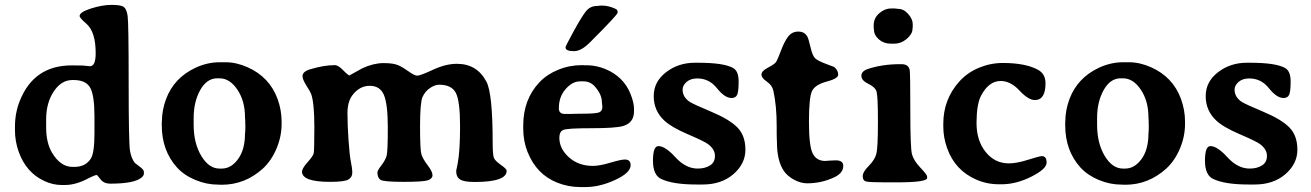

<svg xmlns="http://www.w3.org/2000/svg" viewBox="-20 -735 5298 776"><path d="M272.9 -60.5H281.2Q325.7 -60.5 347.2 -94.2Q361.8 -117.2 361.8 -197.3V-265.1Q361.8 -349.6 344.5 -380.6Q327.1 -411.6 277.3 -411.6H272.9Q228 -411.6 197.3 -365.5Q166.5 -319.3 166.5 -252V-220.2Q166.5 -157.7 190.4 -117.7Q224.6 -60.5 272.9 -60.5ZM343.8 -467.3Q366.7 -467.3 366.7 -520Q366.7 -606 329.6 -638.7Q301.8 -662.6 301.8 -670.4Q301.8 -686 347.7 -700.7Q393.6 -715.3 431.2 -715.3Q468.8 -715.3 480.2 -707Q491.7 -698.7 495.8 -670.9Q500 -643.1 500 -400.1Q500 -157.2 505.4 -125.7Q510.7 -94.2 525.4 -76.2Q526.4 -74.7 543.9 -62Q561.5 -49.3 561.5 -41V-32.7Q561.5 -25.4 551.8 -17.1Q522.5 7.3 425.3 7.3Q399.9 7.3 386.2 -10.3Q372.6 -27.8 371.6 -27.8Q362.3 -27.3 339.8 -15.6Q287.6 12.7 243.2 12.7Q242.2 12.7 241.7 12.7H229Q193.4 12.7 158.2 -3.9Q85.4 -38.1 55.7 -121.1Q40.5 -164.1 40.5 -207.5V-220.7Q40.5 -222.2 40.5 -223.1Q40.5 -279.3 60.5 -328.6Q117.7 -470.7 269.5 -470.7Q307.1 -470.7 314 -470.2L324.2 -469.2Q340.8 -467.3 343.8 -467.3Z M867.2 -418.5H857.9Q815.9 -418.5 789.3 -371.1Q762.7 -323.7 762.7 -257.8V-230.5Q762.7 -156.2 793.5 -105Q824.2 -53.7 867.2 -53.7H876.5Q914.1 -53.7 942.1 -92Q970.2 -130.4 970.2 -194.3L971.2 -204.6L971.7 -225.1V-230.5L971.2 -235.8V-246.1Q970.2 -256.8 970.2 -261.7Q970.2 -326.7 939.5 -372.6Q908.7 -418.5 867.2 -418.5ZM867.7 -483.4H892.1Q935.5 -483.4 981.4 -462.9Q1068.8 -423.8 1101.6 -335.9Q1118.2 -290.5 1118.2 -243.2V-234.4Q1118.2 -183.6 1097.7 -134.8Q1077.1 -85.9 1042.5 -53.7Q970.2 11.7 876.5 11.7Q869.1 11.7 861.8 11.2Q814.9 11.2 769.8 -7.6Q724.6 -26.4 695.8 -57.6Q633.8 -126 633.8 -229V-237.3L634.3 -245.6Q634.8 -291 651.4 -335.4Q683.6 -420.4 769.5 -460.9Q817.9 -483.4 867.7 -483.4Z M2027.8 -44.9Q2027.8 0.5 1898.4 0.5Q1856 0.5 1839.8 -9.5Q1823.7 -19.5 1823.7 -44.4L1830.1 -75.7Q1839.4 -125 1839.4 -225.8Q1839.4 -326.7 1822.3 -359.6Q1805.2 -392.6 1754.9 -392.6Q1737.8 -392.6 1717.8 -379.2Q1697.8 -365.7 1687.7 -342.8Q1677.7 -319.8 1677.7 -224.4Q1677.7 -128.9 1683.3 -110.8Q1689 -92.8 1708.5 -67.1Q1728 -41.5 1728 -27.1Q1728 -12.7 1709.2 -6.3Q1690.4 0 1610.4 0Q1530.3 0 1517.8 -8.3Q1505.4 -16.6 1505.4 -38.6Q1505.4 -45.9 1521.7 -67.1Q1538.1 -88.4 1542.7 -106Q1547.4 -123.5 1547.4 -218.8Q1547.4 -314 1531.7 -351.1Q1516.1 -388.2 1474.6 -388.2Q1433.1 -388.2 1404.3 -350.1Q1384.3 -323.7 1384.3 -276.9Q1384.3 -230 1388.7 -167.5Q1393.1 -105 1398.4 -79.6Q1403.8 -54.2 1403.8 -36.6Q1403.8 -19 1388.2 -9.5Q1372.6 0 1314 0Q1200.7 0 1200.7 -41Q1200.7 -54.2 1222.7 -78.9Q1244.6 -103.5 1247.6 -114.5Q1250.5 -125.5 1250.5 -221.7Q1250.5 -317.9 1237.8 -354.5Q1234.4 -363.8 1218.5 -388.9Q1202.6 -414.1 1202.6 -427.2Q1202.6 -445.8 1233.9 -455.1Q1289.6 -471.7 1333 -471.7Q1347.2 -471.7 1367.2 -450.9Q1387.2 -430.2 1392.6 -430.2L1408.2 -439Q1437 -455.6 1445.3 -459.5Q1490.2 -480 1530.3 -480Q1570.3 -480 1589.8 -471.2Q1609.4 -462.4 1632.3 -445.8Q1655.3 -429.2 1666.7 -429.2Q1678.2 -429.2 1730 -453.1Q1781.7 -477.1 1826.7 -477.1Q1907.7 -477.1 1945.8 -405.3Q1971.2 -358.4 1971.2 -157.7Q1971.2 -106.9 1976.8 -95.5Q1982.4 -84 2005.1 -68.1Q2027.8 -52.2 2027.8 -44.9Z M2338.4 -406.2H2324.2Q2293.5 -406.2 2266.1 -375Q2238.8 -343.8 2238.8 -298.8V-296.4Q2238.8 -274.4 2263.7 -274.4H2293L2295.4 -274.9L2328.1 -275.4Q2386.7 -275.4 2400.6 -280.5Q2414.6 -285.6 2414.6 -303.7L2413.6 -312L2412.6 -322.8Q2412.6 -353 2384.3 -385.3Q2365.7 -406.2 2338.4 -406.2ZM2476.1 -689V-683.6Q2476.1 -675.3 2364.7 -564Q2329.1 -528.3 2300.8 -528.3H2298.3Q2265.6 -528.3 2265.6 -543.9Q2265.6 -548.3 2297.6 -606.9Q2329.6 -665.5 2347.2 -688.2Q2364.7 -710.9 2393.1 -710.9L2407.7 -712.4H2414.1Q2439 -712.4 2466.8 -699.7Q2476.1 -695.3 2476.1 -689ZM2240.7 -178.2Q2240.7 -134.3 2279.3 -99.4Q2317.9 -64.5 2376.5 -64.5Q2403.3 -64.5 2446.5 -77.4Q2489.7 -90.3 2505.4 -90.3Q2528.8 -90.3 2528.8 -67.4Q2528.8 -36.6 2466.3 -7.8Q2403.8 21 2347.2 21H2325.2Q2276.4 21 2231.4 2.9Q2148.4 -30.3 2112.3 -120.6Q2094.7 -164.6 2094.7 -215.3V-227.1Q2094.7 -333 2159.7 -401.9Q2189.9 -434.1 2235.6 -452.9Q2281.2 -471.7 2332 -471.7L2343.3 -471.2H2354.5Q2390.1 -470.7 2426.3 -456.1Q2500 -425.8 2528.3 -355.5Q2542.5 -319.8 2542.5 -295.4V-285.6Q2542.5 -238.3 2498 -225.6Q2467.8 -216.8 2370.4 -216.8Q2272.9 -216.8 2256.8 -210Q2240.7 -203.1 2240.7 -178.2Z M2936.5 -338.9Q2909.2 -338.9 2877.7 -378.4Q2846.2 -418 2798.3 -418Q2771 -418 2754.9 -403.8Q2738.8 -389.6 2738.8 -372.6Q2738.8 -343.3 2767.1 -323.7Q2780.8 -314.5 2854.7 -283.4Q2928.7 -252.4 2960.7 -219.5Q2992.7 -186.5 2992.7 -129.9Q2992.7 -73.2 2944.3 -31.2Q2896 10.7 2820.3 10.7H2794.4Q2699.7 10.7 2652.3 -11.7Q2619.1 -27.3 2619.1 -85.9Q2619.1 -144.5 2641.1 -144.5Q2668.9 -144.5 2710.2 -99.1Q2751.5 -53.7 2799.8 -53.7Q2829.1 -53.7 2849.4 -66.2Q2869.6 -78.6 2869.6 -105.2Q2869.6 -131.8 2841.3 -152.8Q2826.2 -164.1 2759.5 -192.6Q2692.9 -221.2 2664.6 -248Q2622.1 -288.1 2622.1 -346.4Q2622.1 -404.8 2671.9 -443.1Q2721.7 -481.4 2788.1 -481.4H2801.3Q2905.8 -481.4 2943.4 -460Q2965.3 -447.3 2965.3 -406.2Q2965.3 -365.2 2959.5 -352.1Q2953.6 -338.9 2936.5 -338.9Z M3243.2 -586.9Q3248 -577.6 3256.1 -543Q3264.2 -508.3 3275.4 -498.5Q3286.6 -488.8 3318.4 -476.8Q3350.1 -464.8 3351.1 -464.4Q3367.7 -451.2 3367.7 -433.1Q3367.7 -417.5 3321.5 -405.3Q3275.4 -393.1 3262.5 -368.2Q3249.5 -343.3 3249.5 -243.7Q3249.5 -144 3264.9 -114.3Q3280.3 -84.5 3315.4 -84.5L3333 -85.9Q3344.7 -86.9 3358.4 -86.9Q3388.2 -86.9 3388.2 -64.5Q3388.2 -35.6 3352.1 -18.6Q3300.3 5.9 3242.7 5.9Q3215.8 5.9 3189 -8.8Q3162.1 -23.4 3147.9 -44.4Q3120.1 -85.4 3120.1 -161.6L3119.6 -171.9Q3119.1 -182.6 3119.1 -195.8V-224.6Q3119.1 -309.1 3105.5 -368.7Q3100.6 -390.6 3079.1 -405.3Q3057.6 -419.9 3057.6 -433.8Q3057.6 -447.8 3083.5 -461.4Q3109.4 -475.1 3115.7 -483.4Q3122.1 -491.7 3136 -529.3Q3149.9 -566.9 3165.5 -587.2Q3181.2 -607.4 3206.5 -607.4Q3231.9 -607.4 3243.2 -586.9Z M3511.2 -633.3Q3511.2 -661.6 3533.4 -681.2Q3555.7 -700.7 3581.5 -700.7H3597.2Q3604.5 -699.2 3609.4 -699.2Q3632.8 -699.2 3650.9 -678.2Q3668.9 -657.2 3668.9 -638.2V-625.5Q3668 -620.6 3668 -618.2Q3668 -597.7 3645 -578.1Q3622.1 -558.6 3594.2 -558.6H3579.1Q3551.8 -558.6 3532 -575.9Q3512.2 -593.3 3512.2 -615.7L3511.2 -620.6ZM3604 2H3557.6Q3492.7 2 3479.7 -1.7Q3466.8 -5.4 3466.8 -22.7Q3466.8 -40 3491.2 -64.5Q3515.6 -88.9 3522 -113.5Q3528.3 -138.2 3528.3 -241.9Q3528.3 -345.7 3522.9 -364.3Q3517.6 -382.8 3489.5 -396.2Q3461.4 -409.7 3461.4 -428.5Q3461.4 -447.3 3487.3 -456.1Q3545.9 -475.6 3616.7 -475.6H3624Q3652.3 -475.6 3656.7 -451.7Q3659.2 -438 3659.2 -287.8Q3659.2 -137.7 3665.8 -112.1Q3672.4 -86.4 3699.7 -57.6Q3727.1 -28.8 3727.1 -21.5V-15.6Q3727.1 2 3604 2Z M4190.9 -104Q4210 -104 4210 -77.9Q4210 -51.8 4148.4 -21Q4086.9 9.8 4028.3 9.8H4017.1Q3968.8 9.8 3925.3 -9.3Q3840.3 -46.4 3808.1 -135.7Q3792.5 -179.7 3792.5 -223.1V-234.9Q3792.5 -333.5 3857.4 -405.8Q3890.1 -441.9 3936.8 -461.2Q3983.4 -480.5 4032.7 -480.5Q4125.5 -480.5 4175.8 -452.6Q4205.6 -436 4205.6 -398.4Q4205.6 -330.6 4162.6 -330.6Q4136.2 -330.6 4100.3 -369.1Q4064.5 -407.7 4024.4 -407.7Q3976.1 -407.7 3944.8 -347.7Q3927.2 -313.5 3926.8 -239.7Q3926.8 -238.8 3926.8 -237.8Q3926.8 -167 3963.4 -121.1Q4000.5 -74.7 4057.6 -74.7Q4089.4 -74.7 4135.5 -89.4Q4181.6 -104 4190.9 -104Z M4518.6 -418.5H4509.3Q4467.3 -418.5 4440.7 -371.1Q4414.1 -323.7 4414.1 -257.8V-230.5Q4414.1 -156.2 4444.8 -105Q4475.6 -53.7 4518.6 -53.7H4527.8Q4565.4 -53.7 4593.5 -92Q4621.6 -130.4 4621.6 -194.3L4622.6 -204.6L4623 -225.1V-230.5L4622.6 -235.8V-246.1Q4621.6 -256.8 4621.6 -261.7Q4621.6 -326.7 4590.8 -372.6Q4560.1 -418.5 4518.6 -418.5ZM4519 -483.4H4543.5Q4586.9 -483.4 4632.8 -462.9Q4720.2 -423.8 4752.9 -335.9Q4769.5 -290.5 4769.5 -243.2V-234.4Q4769.5 -183.6 4749 -134.8Q4728.5 -85.9 4693.8 -53.7Q4621.6 11.7 4527.8 11.7Q4520.5 11.7 4513.2 11.2Q4466.3 11.2 4421.1 -7.6Q4376 -26.4 4347.2 -57.6Q4285.2 -126 4285.2 -229V-237.3L4285.6 -245.6Q4286.1 -291 4302.7 -335.4Q4335 -420.4 4420.9 -460.9Q4469.2 -483.4 4519 -483.4Z M5167.5 -338.9Q5140.1 -338.9 5108.6 -378.4Q5077.1 -418 5029.3 -418Q5002 -418 4985.8 -403.8Q4969.7 -389.6 4969.7 -372.6Q4969.7 -343.3 4998 -323.7Q5011.7 -314.5 5085.7 -283.4Q5159.7 -252.4 5191.7 -219.5Q5223.6 -186.5 5223.6 -129.9Q5223.6 -73.2 5175.3 -31.2Q5127 10.7 5051.3 10.7H5025.4Q4930.7 10.7 4883.3 -11.7Q4850.1 -27.3 4850.1 -85.9Q4850.1 -144.5 4872.1 -144.5Q4899.9 -144.5 4941.2 -99.1Q4982.4 -53.7 5030.8 -53.7Q5060.1 -53.7 5080.3 -66.2Q5100.6 -78.6 5100.6 -105.2Q5100.6 -131.8 5072.3 -152.8Q5057.1 -164.1 4990.5 -192.6Q4923.8 -221.2 4895.5 -248Q4853 -288.1 4853 -346.4Q4853 -404.8 4902.8 -443.1Q4952.6 -481.4 5019 -481.4H5032.2Q5136.7 -481.4 5174.3 -460Q5196.3 -447.3 5196.3 -406.2Q5196.3 -365.2 5190.4 -352.1Q5184.6 -338.9 5167.5 -338.9Z"/></svg>

Font: Averia Serif Libre
Style: Bold
Weight: 700
Version: Version 1.002